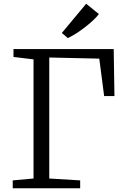

<svg xmlns="http://www.w3.org/2000/svg" viewBox="-20 -1005 656 1025"><path d="M48 0V-42L159 -52V-688L52 -701V-743H587L591 -492H536L510 -692L243 -698V-52L408 -42V0ZM343 -802H342L310 -829L440 -985L508 -930Q495.5 -913.5 475.5 -895Q455.5 -876.5 432.2 -858.5Q409 -840.5 385.5 -825.8Q362 -811 343 -802Z"/></svg>

Font: Merriweather 7pt Light
Style: Regular
Weight: 300
Designer: Eben Sorkin
Foundry: Eben Sorkin
Version: Version 2.200;gftools[0.9.31]